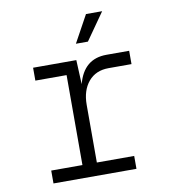

<svg xmlns="http://www.w3.org/2000/svg" viewBox="-82 -797 763 866"><g transform="rotate(-10 300.0 -363.5)"><path d="M93 0V-59H236V-471H93V-530H291L296 -419Q325 -530 429 -530H533V-469H428Q369 -469 335.5 -429Q302 -389 302 -323V-59H473V0ZM302 -603 370 -727H444L357 -603Z"/></g></svg>

Font: Geist Mono Light
Style: Regular
Weight: 300
Monospace: yes
Designer: Basement.studio, Andrés Briganti, Mateo Zaragoza
Foundry: Basement.studio, Vercel, Andrés Briganti, Guido Ferreyra, Mateo Zaragoza
Version: Version 1.500; ttfautohint (v1.8.4.7-5d5b)